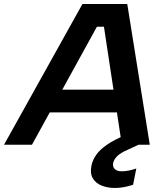

<svg xmlns="http://www.w3.org/2000/svg" viewBox="-63 -720 821 955"><path d="M608 -67 626 0 574 24Q535 41 519.5 57Q504 73 500 90Q496 109 507.5 120.5Q519 132 543 132Q558 132 576.5 128.5Q595 125 615 118L599 199Q578 206 555 210.5Q532 215 508 215Q473 215 443.5 203.5Q414 192 399 167.5Q384 143 392 103Q398 75 416 49.5Q434 24 469.5 -0.5Q505 -25 563 -49ZM454 -587H419L96 0H-43L347 -700H570L682 0H543ZM163 -274H571L548 -161H141Z"/></svg>

Font: Albert Sans
Style: Bold Italic
Weight: 700
Italic angle: -11.25°
Designer: Andreas Rasmussen
Foundry: a.Foundry
Version: Version 1.025